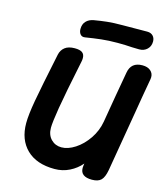

<svg xmlns="http://www.w3.org/2000/svg" viewBox="-130 -1005 964 1109"><g transform="rotate(15 352.0 -450.5)"><path d="M702 -657Q702 -649 701 -645L682 -537L666 -441L604 -75Q596 -31 578.5 -13.5Q561 4 524 4Q455 4 455 -48Q455 -57 456 -61L458 -75Q429 -41 388 -20.5Q347 0 299 0Q191 0 132 -57.5Q73 -115 73 -214Q73 -263 88.5 -350.5Q104 -438 147 -643Q153 -671 174 -687.5Q195 -704 233 -704Q264 -704 278 -693.5Q292 -683 292 -661Q292 -648 290 -641Q247 -434 232.5 -345.5Q218 -257 218 -225Q218 -182 243 -156.5Q268 -131 305 -131Q344 -131 386.5 -158.5Q429 -186 461.5 -233.5Q494 -281 504 -338L518 -421Q523 -448 531 -497.5Q539 -547 557 -645Q568 -710 636 -710Q667 -710 684.5 -695Q702 -680 702 -657ZM235 -820Q235 -849 251.5 -866.5Q268 -884 296 -889Q336 -896 373.5 -900Q411 -904 465 -904L612 -905Q634 -905 646.5 -892Q659 -879 659 -858Q659 -830 640.5 -812Q622 -794 593 -794L550 -795Q512 -798 464 -798Q410 -798 366 -793Q322 -788 273 -780Q255 -777 245 -789Q235 -801 235 -820Z"/></g></svg>

Font: Mali
Style: Bold Italic
Weight: 700
Italic angle: -10°
Version: Version 1.000; ttfautohint (v1.6)